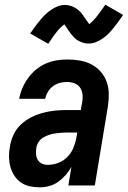

<svg xmlns="http://www.w3.org/2000/svg" viewBox="-20 -792 546 820"><path d="M150 8Q128 8 107 3.5Q86 -1 69.5 -12.5Q53 -24 41.5 -41.5Q30 -59 24.5 -79Q19 -99 18.5 -121Q18 -143 22 -164Q26 -190 37 -215Q48 -240 68 -259Q88 -278 112.5 -290.5Q137 -303 163 -310Q189 -317 214.5 -319.5Q240 -322 266 -322H325L331 -355Q334 -371 332.5 -387.5Q331 -404 322.5 -417Q314 -430 298.5 -436Q283 -442 267 -442Q251 -442 235.5 -438Q220 -434 206.5 -424Q193 -414 184.5 -399.5Q176 -385 173 -370H62Q66 -393 75.5 -415.5Q85 -438 99.5 -458Q114 -478 133 -494Q152 -510 174.5 -520Q197 -530 220.5 -534Q244 -538 267 -538Q294 -538 320.5 -533.5Q347 -529 369.5 -517.5Q392 -506 409 -487Q426 -468 435 -444Q444 -420 444.5 -393Q445 -366 441 -339L385 0H272L285 -80Q275 -61 260.5 -44.5Q246 -28 228.5 -15.5Q211 -3 190.5 2.5Q170 8 150 8ZM184 -88Q206 -88 228 -96Q250 -104 267 -121Q284 -138 293 -159.5Q302 -181 306 -203L310 -226H266Q253 -226 240 -225Q227 -224 214 -222Q201 -220 188 -215.5Q175 -211 163.5 -204Q152 -197 144.5 -185Q137 -173 135 -160Q133 -147 134 -133.5Q135 -120 141 -109.5Q147 -99 158.5 -93.5Q170 -88 184 -88ZM186 -605 109 -649Q121 -667 132 -681.5Q143 -696 153 -708Q163 -720 173.5 -730Q184 -740 197.5 -749.5Q211 -759 226.5 -765Q242 -771 257 -771Q263 -771 268 -770Q273 -769 278 -768Q283 -767 288 -765Q293 -763 297.5 -760.5Q302 -758 306 -755.5Q310 -753 313.5 -750Q317 -747 321 -743Q325 -739 328.5 -735Q332 -731 334.5 -727Q337 -723 339.5 -719.5Q342 -716 344.5 -712.5Q347 -709 350 -704.5Q353 -700 356 -696Q359 -692 361 -689Q376 -700 392 -720Q408 -740 430 -772L506 -728Q494 -711 483 -696Q472 -681 462 -669Q452 -657 442 -647Q432 -637 418.5 -627.5Q405 -618 389.5 -612Q374 -606 358 -606Q349 -606 340.5 -608Q332 -610 323 -614Q314 -618 307.5 -622.5Q301 -627 294.5 -634Q288 -641 282.5 -648Q277 -655 273 -661Q269 -667 263.5 -675.5Q258 -684 255 -688Q239 -677 223 -657Q207 -637 186 -605Z"/></svg>

Font: Iosevka Curly Oblique
Style: Bold
Weight: 700
Italic angle: -9°
Monospace: yes
Designer: Belleve Invis
Foundry: Belleve Invis
Version: Version 11.1.0; ttfautohint (v1.8.3)